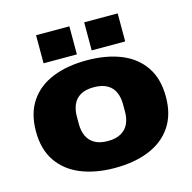

<svg xmlns="http://www.w3.org/2000/svg" viewBox="-107 -833 954 952"><g transform="rotate(-15 369.5 -356.5)"><path d="M369 12Q270 12 195 -18.5Q120 -49 78 -110.5Q36 -172 36 -264Q36 -357 78 -418.5Q120 -480 195 -510Q270 -540 369 -540Q469 -540 544 -510Q619 -480 661 -418.5Q703 -357 703 -264Q703 -172 661 -110.5Q619 -49 544 -18.5Q469 12 369 12ZM369 -126Q411 -126 437.5 -141.5Q464 -157 476 -183.5Q488 -210 488 -245V-283Q488 -318 476 -345Q464 -372 437.5 -387Q411 -402 369 -402Q327 -402 301 -387Q275 -372 263 -345Q251 -318 251 -283V-245Q251 -210 263 -183.5Q275 -157 301 -141.5Q327 -126 369 -126ZM160 -581V-725H331V-581ZM407 -581V-725H579V-581Z"/></g></svg>

Font: Archivo SemiExpanded Black
Style: Regular
Weight: 900
Width: 6
Designer: Hector Gatti
Foundry: Omnibus-Type
Version: Version 2.001